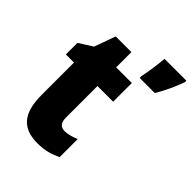

<svg xmlns="http://www.w3.org/2000/svg" viewBox="-220 -869 988 988"><g transform="rotate(45 273.5 -375.0)"><path d="M547 -749V-760H388C385 -719 375 -650 367 -614V-600H477C507 -650 528 -697 547 -749ZM287 -133C258 -133 243 -151 243 -187V-417H357V-553H243V-664H129L87 -548L13 -501V-417H72V-182C72 -46 125 10 233 10C287 10 326 -2 364 -21V-152C336 -141 311 -133 287 -133Z"/></g></svg>

Font: Noto Sans Sinhala Condensed Black
Style: Regular
Weight: 900
Width: 3
Designer: Jelle Bosma - Monotype Design Team
Foundry: Monotype Imaging Inc.
Version: Version 2.006